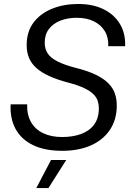

<svg xmlns="http://www.w3.org/2000/svg" viewBox="-20 -759 671 979"><path d="M297.7 10Q208.7 10 148.4 -19.1Q88.1 -48.3 59.2 -101.9Q30.3 -155.4 34.3 -227.1H118.4Q116.7 -174.4 138 -136.9Q159.3 -99.4 200.1 -79.9Q241 -60.3 297 -60.3Q351.1 -60.3 393.6 -75.8Q436 -91.3 460.1 -123.9Q484.1 -156.4 484.1 -207.3Q484.1 -225.7 478.6 -243.6Q473 -261.6 457.1 -277.9Q441.3 -294.1 410.3 -309.2Q379.3 -324.3 328.4 -337.7Q272.7 -352.3 232.7 -370.4Q192.7 -388.4 166.6 -411.3Q140.6 -434.1 128.3 -463Q116 -491.9 116 -529Q116 -597.6 151.1 -644.1Q186.3 -690.7 245.9 -714.7Q305.6 -738.7 378.9 -738.7Q452.9 -738.7 507.1 -712.4Q561.4 -686.1 590.9 -637.9Q620.4 -589.6 618.1 -523.6H532Q534 -568 514.4 -600.2Q494.9 -632.4 458.3 -650.4Q421.7 -668.3 371.1 -668.3Q325 -668.3 288 -653.8Q251 -639.3 229.5 -611.1Q208 -583 208 -540.9Q208 -509.9 222.8 -487.1Q237.6 -464.3 272 -446.4Q306.4 -428.6 364.6 -413.4Q427.9 -397.7 469 -377.6Q510.1 -357.4 533.4 -333.4Q556.7 -309.4 566.1 -281.4Q575.4 -253.4 575.4 -221Q575.4 -149.1 540.5 -97.1Q505.6 -45 443.2 -17.5Q380.9 10 297.7 10ZM165.1 199.9 240 57H317.6L227 199.9Z"/></svg>

Font: Mona Sans ExtraLight
Style: Italic
Weight: 200
Italic angle: -11.6951°
Designer: Deni Anggara
Foundry: GitHub
Version: Version 2.000